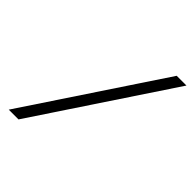

<svg xmlns="http://www.w3.org/2000/svg" viewBox="-200 -777 974 974"><g transform="rotate(45 287.0 -290.0)"><path d="M23 72H93L574 -652H504Z"/></g></svg>

Font: Charger Sport
Style: LitObl
Weight: 300
Designer: Jasper
Foundry: Cannot Into Space Fonts
Version: Version 1.1